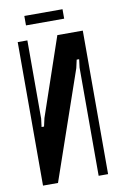

<svg xmlns="http://www.w3.org/2000/svg" viewBox="-91 -869 583 921"><g transform="rotate(-10 200.5 -408.5)"><path d="M359 -699V0H313V-527L318 -567H306L297 -527L115 0H42V-699H89V-318L84 -278H96L105 -318L235 -699ZM281 -771H95V-817H281Z"/></g></svg>

Font: Moniqa ExtBd Paragraph
Style: Regular
Weight: 800
Designer: Rajesh Rajput
Foundry: Rajesh Rajput
Version: Version 1.000